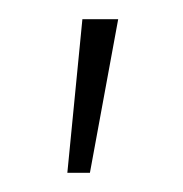

<svg xmlns="http://www.w3.org/2000/svg" viewBox="-20 -765 190 199"><path d="M65.4 -745.1H102.5L73.2 -585.9H49.8Z"/></svg>

Font: Pretendard Std Thin
Style: Regular
Weight: 100
Designer: Base glyphs from Inter by Rasmus Andersson; Hangeul glyphs from Noto Sans CJK(Source Han Sans) by Jang Soo-young and Kan
Foundry: Kil Hyung-jin
Version: Version 1.309